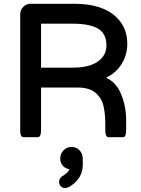

<svg xmlns="http://www.w3.org/2000/svg" viewBox="-20 -711 735 998"><path d="M410.2 114.3V146.5Q410.2 217.8 339.4 260.7Q327.1 266.6 318.4 266.6Q304.7 266.6 295.9 257.1Q287.1 247.6 287.1 234.4Q287.1 217.3 302.7 205.6Q328.1 189.9 335.9 178.2Q338.9 173.3 339.8 168.5Q321.8 165.5 308.6 152.8Q293 136.7 293 112.8Q293 87.9 311 69.8Q328.1 52.7 352.1 52.7Q377 52.7 393.6 70.6Q410.2 88.4 410.2 114.3ZM533.2 -476.6Q533.2 -532.7 493.7 -559.6Q452.1 -587.9 355.5 -587.9H196.3Q194.3 -587.9 193.8 -587.4Q193.4 -586.9 193.4 -585V-359.4H360.4Q459.5 -359.4 504.9 -404.8Q533.2 -433.1 533.2 -476.6ZM635.7 -84V-39.1Q635.7 -23.9 634.5 -17.3Q633.3 -10.7 632.1 -7.6Q630.9 -4.4 627.7 -1.2Q624.5 2 619.1 2H543.9Q538.6 2 534.7 -2Q530.8 -5.9 529.1 -14.9Q527.3 -23.9 527.3 -39.1V-68.4Q527.3 -116.2 518.6 -157.2Q509.8 -200.2 477.1 -228Q444.8 -255.9 385.7 -255.9H193.4V-39.1Q193.4 -23.9 191.4 -14.6Q189 -2.4 181.6 1Q179.2 2 176.8 2H101.6Q96.2 2 92.3 -2Q88.4 -5.9 86.7 -14.9Q85 -23.9 85 -39.1V-636.7Q85 -659.2 101.1 -675.3Q117.2 -691.4 138.7 -691.4H366.2Q515.6 -691.4 587.9 -618.7Q641.6 -565.4 641.6 -483.4Q641.6 -420.9 607.4 -371.1Q579.1 -329.6 531.2 -307.1Q582 -284.2 606.4 -228.5Q635.7 -164.1 635.7 -84Z"/></svg>

Font: YuPearl-SemiBold
Style: SemiBold
Weight: 600
Designer: Max Yao
Foundry: Max-Everyday
Version: Version 1.011; ttfautohint (v1.8.3)